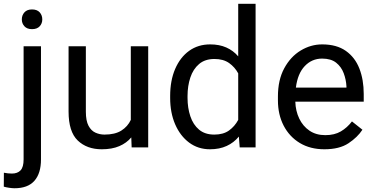

<svg xmlns="http://www.w3.org/2000/svg" viewBox="-52 -770 1957 1003"><path d="M62 -668.5Q62 -690.4 75.7 -705.6Q89.4 -720.7 115.2 -720.7Q141.6 -720.7 155.3 -705.6Q168.9 -690.4 168.9 -668.5Q168.9 -647.5 155.3 -632.6Q141.6 -617.7 115.2 -617.7Q89.4 -617.7 75.7 -632.6Q62 -647.5 62 -668.5ZM71.3 -528.3H162.1V63Q162.1 135.7 127.7 174.6Q93.3 213.4 23.9 213.4Q11.7 213.4 -4.6 210.9Q-21 208.5 -32.2 205.1L-31.7 132.3Q-22.5 134.3 -10.7 135.5Q1 136.7 9.8 136.7Q39.6 136.7 55.4 119.9Q71.3 103 71.3 63Z M635.7 0 633.8 -52.2Q609.4 -22.9 571.3 -6.6Q533.2 9.8 479.5 9.8Q401.9 9.8 354 -36.1Q306.2 -82 306.2 -187.5V-528.3H396.5V-186.5Q396.5 -139.2 410.4 -113Q424.3 -86.9 446.8 -76.9Q469.2 -66.9 493.7 -66.9Q548.8 -66.9 582 -87.9Q615.2 -108.9 631.3 -143.6V-528.3H722.2V0Z M836.9 -258.3V-268.6Q836.9 -349.1 863 -409.9Q889.2 -470.7 936 -504.4Q982.9 -538.1 1045.9 -538.1Q1093.8 -538.1 1130.1 -522Q1166.5 -505.9 1192.4 -475.6V-750H1283.2V0H1200.2L1195.8 -56.6Q1169.9 -24.9 1132.3 -7.6Q1094.7 9.8 1044.9 9.8Q982.9 9.8 936 -25.1Q889.2 -60.1 863 -120.6Q836.9 -181.2 836.9 -258.3ZM927.7 -268.6V-258.3Q927.7 -206.1 942.4 -162.4Q957 -118.7 987.8 -92.8Q1018.6 -66.9 1067.4 -66.9Q1114.7 -66.9 1144.5 -88.4Q1174.3 -109.9 1192.4 -143.6V-386.7Q1174.8 -419.4 1144.8 -440.7Q1114.7 -461.9 1068.4 -461.9Q1019 -461.9 988 -435.5Q957 -409.2 942.4 -365.2Q927.7 -321.3 927.7 -268.6Z M1642.6 9.8Q1568.8 9.8 1514.4 -22.9Q1460 -55.7 1429.9 -113.5Q1399.9 -171.4 1399.9 -245.6V-266.1Q1399.9 -352.5 1432.9 -413.3Q1465.8 -474.1 1518.8 -506.1Q1571.8 -538.1 1630.9 -538.1Q1706.5 -538.1 1754.6 -504.2Q1802.7 -470.2 1825.4 -411.9Q1848.1 -353.5 1848.1 -279.3V-238.8H1490.7Q1492.2 -190.4 1511.2 -150.6Q1530.3 -110.8 1564.7 -87.4Q1599.1 -64 1647.5 -64Q1695.3 -64 1728.5 -83.5Q1761.7 -103 1786.6 -135.7L1841.3 -92.3Q1815.9 -53.2 1768.6 -21.7Q1721.2 9.8 1642.6 9.8ZM1630.9 -463.9Q1577.1 -463.9 1540 -424.8Q1502.9 -385.7 1493.7 -312.5H1757.8V-319.3Q1755.9 -354.5 1743.4 -387.7Q1731 -420.9 1704.1 -442.4Q1677.2 -463.9 1630.9 -463.9Z"/></svg>

Font: Vazirmatn RD UI
Style: Regular
Weight: 400
Designer: Saber Rastikerdar
Foundry: Saber Rastikerdar
Version: Version 33.003